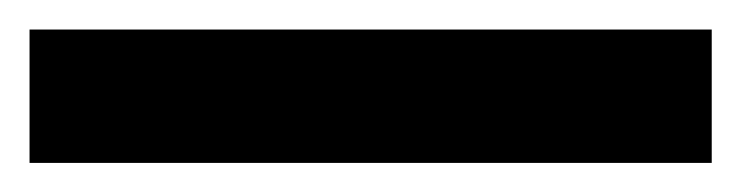

<svg xmlns="http://www.w3.org/2000/svg" viewBox="-20 -20 502 130"><path d="M461.9 0V90.3H0V0Z"/></svg>

Font: Inter 24pt Medium
Style: Regular
Weight: 500
Designer: Rasmus Andersson
Foundry: rsms
Version: Version 4.001;git-66647c0bb